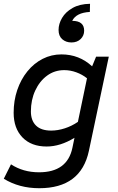

<svg xmlns="http://www.w3.org/2000/svg" viewBox="-23 -771 623 1013"><path d="M184 222Q78 222 -3 172L35 96Q99 138 183 138Q332 138 359 9L370 -44Q295 2 223 2Q142 2 95.5 -46Q49 -94 49 -176Q49 -240 68 -296Q87 -352 121.5 -394.5Q156 -437 202 -460.5Q248 -484 301 -484Q395 -484 463 -421L484 -472H551L446 25Q404 222 184 222ZM247 -82Q282 -82 319 -94Q356 -106 388 -128L436 -358Q411 -378 379.5 -389.5Q348 -401 316 -401Q265 -401 225.5 -372Q186 -343 163 -293.5Q140 -244 140 -183Q140 -135 167 -108.5Q194 -82 247 -82ZM354 -547Q325 -547 305.5 -564Q286 -581 286 -613Q286 -645 304.5 -676.5Q323 -708 360 -729Q397 -750 452 -751L451 -708Q379 -704 358 -661Q421 -661 421 -609Q421 -583 402.5 -565Q384 -547 354 -547Z"/></svg>

Font: Sometype Mono Medium
Style: Italic
Weight: 500
Italic angle: -12°
Monospace: yes
Designer: Ryoichi Tsunekawa
Foundry: Dharma Type
Version: Version 1.000; ttfautohint (v1.8.3)